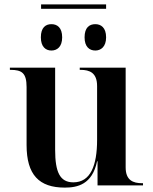

<svg xmlns="http://www.w3.org/2000/svg" viewBox="-20 -844 695 874"><path d="M167 -804H463V-824H167ZM214 -614C240 -614 263 -631 263 -674C263 -719 240 -734 214 -734C188 -734 166 -719 166 -674C166 -631 188 -614 214 -614ZM414 -614C439 -614 463 -631 463 -674C463 -719 439 -734 414 -734C387 -734 365 -719 365 -674C365 -631 387 -614 414 -614ZM275 10C332 10 400 -4 422 -110H424V0H631V-10H627C586 -10 552 -23 552 -82V-536H343V-526H347C388 -526 422 -513 422 -452V-208C422 -90 392 -14 314 -14C253 -14 231 -60 231 -162V-536H25V-526H28C79 -526 101 -512 101 -448V-184C101 -48 158 10 275 10Z"/></svg>

Font: Noto Serif Display SemiBold
Style: Regular
Weight: 600
Designer: Monotype Design Team
Foundry: Monotype Imaging Inc.
Version: Version 2.009